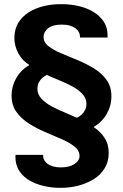

<svg xmlns="http://www.w3.org/2000/svg" viewBox="-20 -716 591 921"><path d="M268 185Q227.5 185 189.2 176Q151 167 120.5 149Q90 131 72 103Q54 75 54 36Q54 33.5 54.2 30.8Q54.5 28 54.5 27H187V33.5Q187 43 192.5 52.8Q198 62.5 208.5 70.2Q219 78 235 82.5Q251 87 272.5 87Q292 87 308.2 83Q324.5 79 336.2 71.5Q348 64 354.8 54Q361.5 44 361.5 32.5Q361.5 6.5 338 -12.5Q314.5 -31.5 277.5 -47.8Q240.5 -64 198.5 -81.8Q156.5 -99.5 119.5 -122.8Q82.5 -146 59 -178.8Q35.5 -211.5 35.5 -258Q35.5 -302.5 57.8 -341.2Q80 -380 121 -404.5Q87.5 -424 68.2 -459.5Q49 -495 49 -533.5Q49 -575.5 67.5 -606Q86 -636.5 117.2 -656.5Q148.5 -676.5 188 -686.2Q227.5 -696 269 -696H278Q318 -696 357 -687Q396 -678 427.2 -659.5Q458.5 -641 477.2 -613Q496 -585 496 -547Q496 -544.5 496 -541Q496 -537.5 496 -536H363.5V-542.5Q363.5 -552.5 358.2 -562.2Q353 -572 342.5 -580Q332 -588 315.5 -593Q299 -598 276 -598Q253.5 -598 237 -593.2Q220.5 -588.5 210 -580Q199.5 -571.5 194.2 -560.8Q189 -550 189 -538.5Q189 -513 212.5 -494.5Q236 -476 273 -460.5Q310 -445 351.8 -427.8Q393.5 -410.5 430.5 -388Q467.5 -365.5 491 -333Q514.5 -300.5 514.5 -253Q514.5 -209 492.2 -170Q470 -131 429 -106.5Q460.5 -86.5 481 -55.5Q501.5 -24.5 501.5 17.5Q501.5 59.5 482 91.2Q462.5 123 429.5 143.5Q396.5 164 355.8 174.5Q315 185 273 185ZM349 -151Q361 -156.5 371.2 -166Q381.5 -175.5 388 -188.5Q394.5 -201.5 394.5 -218Q394.5 -245.5 374.5 -266.2Q354.5 -287 324.2 -303Q294 -319 261.8 -332Q229.5 -345 205 -356.5Q193.5 -351.5 183 -342.2Q172.5 -333 166 -319.8Q159.5 -306.5 159.5 -290Q159.5 -263 179.2 -242Q199 -221 229.5 -205Q260 -189 292 -175.8Q324 -162.5 349 -151Z"/></svg>

Font: Chivo Medium
Style: Regular
Weight: 500
Designer: Hector Gatti
Foundry: Omnibus-Type
Version: Version 2.002